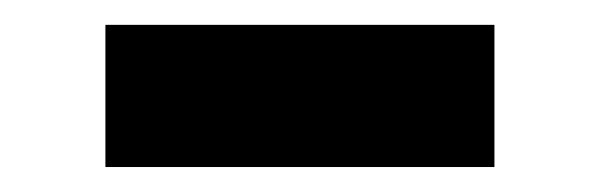

<svg xmlns="http://www.w3.org/2000/svg" viewBox="-20 -740 478 153"><path d="M64 -606.9V-720.2H374V-606.9Z"/></svg>

Font: Rawline Black
Style: Regular
Weight: 900
Designer: Matt McInerney, Pablo Impallari, Rodrigo Fuenzalida
Foundry: Matt McInerney, Pablo Impallari, Rodrigo Fuenzalida
Version: Version 4.020;PS 004.020;hotconv 1.0.88;makeotf.lib2.5.64775